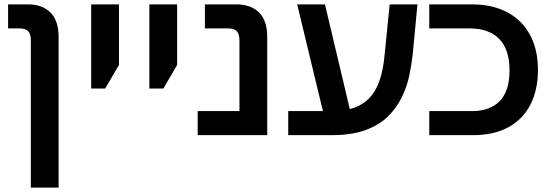

<svg xmlns="http://www.w3.org/2000/svg" viewBox="-20 -618 2527 878"><path d="M121 240V-433Q121 -462 109 -475Q97 -488 70 -488H17V-598H108Q173 -598 210.5 -561Q248 -524 248 -449V240Z M397 -213V-598H524V-321L461 -213Z M663 -213V-598H790V-321L727 -213Z M884 0V-110H1075V-433Q1075 -462 1063 -475Q1051 -488 1024 -488H917V-598H1061Q1127 -598 1164.5 -561Q1202 -524 1202 -449V0Z M1298 0V-110H1497Q1555 -110 1597.5 -124.5Q1640 -139 1669.5 -170Q1699 -201 1716 -250.5Q1733 -300 1739 -370L1762 -598H1889L1867 -367Q1862 -322 1851.5 -272Q1841 -222 1817.5 -173.5Q1794 -125 1754 -85.5Q1714 -46 1651 -23Q1588 0 1497 0ZM1467 -67 1339 -598H1466L1592 -67Z M1943 0V-110H2138Q2221 -110 2265.5 -156Q2310 -202 2310 -296Q2310 -393 2262.5 -440.5Q2215 -488 2129 -488H1943V-598H2139Q2209 -598 2265.5 -577Q2322 -556 2361 -516.5Q2400 -477 2420 -422Q2440 -367 2440 -299Q2440 -207 2405.5 -139.5Q2371 -72 2304.5 -36Q2238 0 2144 0Z"/></svg>

Font: Noto Sans Hebrew SemiBold
Style: Regular
Weight: 600
Designer: Monotype Design Team
Foundry: Monotype Imaging Inc.
Version: Version 2.003